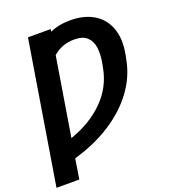

<svg xmlns="http://www.w3.org/2000/svg" viewBox="-175 -857 1052 1182"><g transform="rotate(-20 351.5 -266.0)"><path d="M291 -726.6 288.6 -710Q315.4 -722.7 348.9 -729.5Q382.3 -736.3 422.4 -736.3Q511.2 -736.3 573.7 -699.2Q636.2 -662.1 662.6 -591.3Q689 -520.5 669.9 -419.4L664.1 -391.1Q645 -287.1 579.8 -197Q514.6 -106.9 408.7 -37.6Q302.7 31.7 160.6 72.8L139.6 204.1H-9.8L142.1 -726.6ZM181.2 -51.8Q317.9 -100.1 403.8 -186.5Q489.7 -272.9 511.7 -391.1L517.6 -421.4Q527.3 -474.6 522 -518.8Q516.6 -563 489 -589.8Q461.4 -616.7 404.3 -616.7Q322.8 -616.7 265.1 -565.4Z"/></g></svg>

Font: Inter Display
Style: Bold Italic
Weight: 700
Italic angle: -9.39999°
Designer: Rasmus Andersson
Foundry: rsms
Version: Version 4.000;git-a52131595